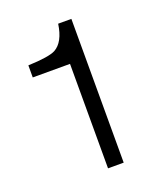

<svg xmlns="http://www.w3.org/2000/svg" viewBox="-128 -775 741 861"><g transform="rotate(-20 242.0 -344.0)"><path d="M313.5 -0.5H238.8V-499H61V-556.6Q160.6 -560.5 191.4 -576.7Q238.3 -602.1 250.5 -686.5H313.5Z"/></g></svg>

Font: SakalBharati
Style: Regular
Weight: 400
Designer: CDAC GIST
Foundry: CDAC
Version: 13.02